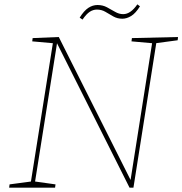

<svg xmlns="http://www.w3.org/2000/svg" viewBox="-20 -862 838 882"><path d="M586 -687 798 -692 796 -677 691 -663 699 -671 593 0H575L239 -669L243 -670L140 -21L135 -29L235 -15L233 0H22L24 -15L129 -29L121 -21L224 -671L229 -663L128 -672L130 -687L250 -692L582 -31L579 -30L680 -672L685 -663L584 -672ZM359 -772 346 -781Q366 -813 386 -826Q406 -839 428 -839Q452 -839 471.5 -828.5Q491 -818 509 -807.5Q527 -797 546 -797Q580 -797 611 -842L623 -833Q603 -801 582.5 -788.5Q562 -776 542 -776Q519 -776 500.5 -786.5Q482 -797 464.5 -807.5Q447 -818 425 -818Q408 -818 392.5 -808Q377 -798 359 -772Z"/></svg>

Font: Bitter Thin Thin
Style: Italic
Weight: 250
Italic angle: -9°
Version: Version 2.002